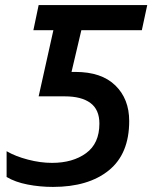

<svg xmlns="http://www.w3.org/2000/svg" viewBox="-20 -734 606 764"><path d="M190.9 9.8Q138.7 9.8 89.6 0.2Q40.5 -9.3 6.3 -29.8V-132.3Q41.5 -111.8 91.1 -98.9Q140.6 -85.9 187 -85.9Q269.5 -85.9 322.5 -124.5Q375.5 -163.1 375.5 -242.2Q375.5 -297.9 339.8 -324.2Q304.2 -350.6 237.8 -350.6H133.8L192.4 -613.8H112.8L133.8 -713.9H565.9L544.4 -613.8H303.7L264.6 -447.8H280.3Q383.8 -447.8 439 -394Q494.1 -340.3 494.1 -252.4Q494.1 -121.6 412.8 -55.9Q331.5 9.8 190.9 9.8Z"/></svg>

Font: Open Sans SemiBold
Style: Italic
Weight: 600
Italic angle: -12°
Designer: Monotype Design Team
Foundry: Monotype Imaging Inc.
Version: Version 3.003; ttfautohint (v1.8.4)